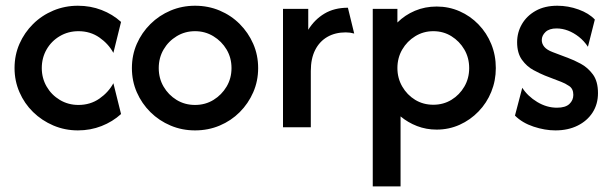

<svg xmlns="http://www.w3.org/2000/svg" viewBox="-20 -448 2158 676"><path d="M254.2 11.1Q208.3 11.1 167.7 -6.2Q127.1 -23.6 96.5 -53.5Q66 -83.3 48.6 -123.3Q31.2 -163.2 31.2 -208.3Q31.2 -254.2 48.6 -293.8Q66 -333.3 96.5 -363.5Q127.1 -393.8 167.7 -410.8Q208.3 -427.8 254.2 -427.8Q298.6 -427.8 337.5 -412.8Q376.4 -397.9 406.2 -370.8L379.2 -261.8Q361.8 -293.8 329.9 -316Q297.9 -338.2 256.2 -338.2Q220.1 -338.2 190.6 -320.8Q161.1 -303.5 144.1 -274Q127.1 -244.4 127.1 -208.3Q127.1 -172.9 144.1 -143.4Q161.1 -113.9 190.6 -96.2Q220.1 -78.5 256.2 -78.5Q297.9 -78.5 329.9 -100.7Q361.8 -122.9 379.2 -154.9L406.2 -46.5Q376.4 -19.4 337.5 -4.2Q298.6 11.1 254.2 11.1Z M666.7 11.1Q620.8 11.1 580.6 -5.9Q540.3 -22.9 509.7 -53.1Q479.2 -83.3 461.8 -122.9Q444.4 -162.5 444.4 -208.3Q444.4 -254.2 461.8 -293.8Q479.2 -333.3 509.7 -363.5Q540.3 -393.8 580.6 -410.8Q620.8 -427.8 666.7 -427.8Q713.2 -427.8 753.5 -410.8Q793.8 -393.8 824 -363.5Q854.2 -333.3 871.5 -293.8Q888.9 -254.2 888.9 -208.3Q888.9 -162.5 871.5 -122.9Q854.2 -83.3 824 -53.1Q793.8 -22.9 753.5 -5.9Q713.2 11.1 666.7 11.1ZM666.7 -78.5Q702.8 -78.5 731.6 -96.2Q760.4 -113.9 777.8 -143.1Q795.1 -172.2 795.1 -208.3Q795.1 -244.4 777.8 -273.6Q760.4 -302.8 731.2 -320.5Q702.1 -338.2 666.7 -338.2Q631.2 -338.2 602.1 -320.5Q572.9 -302.8 555.9 -273.6Q538.9 -244.4 538.9 -208.3Q538.9 -172.2 555.9 -143.1Q572.9 -113.9 601.7 -96.2Q630.6 -78.5 666.7 -78.5Z M976.4 0V-416.7H1065.3V-343.1Q1087.5 -379.2 1122.2 -400Q1156.9 -420.8 1204.9 -420.8L1227.1 -329.9Q1220.1 -331.9 1212.5 -333Q1204.9 -334 1197.2 -334Q1160.4 -334 1132.6 -318.1Q1104.9 -302.1 1089.6 -271.9Q1074.3 -241.7 1074.3 -197.9V0Z M1292.4 208.3V-416.7H1379.2V-368.8Q1405.6 -395.1 1441 -410.1Q1476.4 -425 1517.4 -425Q1560.4 -425 1598.3 -408.3Q1636.1 -391.7 1664.9 -361.8Q1693.8 -331.9 1709.7 -292.7Q1725.7 -253.5 1725.7 -208.3Q1725.7 -163.9 1709.7 -124.7Q1693.8 -85.4 1664.9 -55.6Q1636.1 -25.7 1598.3 -8.7Q1560.4 8.3 1517.4 8.3Q1480.6 8.3 1448.3 -4.2Q1416 -16.7 1390.3 -38.2V208.3ZM1505.6 -79.2Q1541 -79.2 1569.4 -96.5Q1597.9 -113.9 1614.9 -143.1Q1631.9 -172.2 1631.9 -208.3Q1631.9 -244.4 1614.9 -273.6Q1597.9 -302.8 1569.4 -320.5Q1541 -338.2 1505.6 -338.2Q1470.8 -338.2 1442 -320.5Q1413.2 -302.8 1396.2 -273.6Q1379.2 -244.4 1379.2 -208.3Q1379.2 -172.9 1396.2 -143.4Q1413.2 -113.9 1441.7 -96.5Q1470.1 -79.2 1505.6 -79.2Z M1935.4 11.1Q1898.6 11.1 1858.7 -2.1Q1818.8 -15.3 1793.1 -41L1818.8 -138.9Q1838.2 -109 1871.5 -88.9Q1904.9 -68.8 1941 -68.8Q1970.8 -68.8 1984.7 -81.9Q1998.6 -95.1 1998.6 -113.9Q1998.6 -135.4 1984 -145.1Q1969.4 -154.9 1956.2 -159.7L1898.6 -181.9Q1881.2 -188.9 1858 -201.4Q1834.7 -213.9 1817.7 -237.5Q1800.7 -261.1 1800.7 -299.3Q1800.7 -334 1817.7 -363.2Q1834.7 -392.4 1866.3 -410.1Q1897.9 -427.8 1942.4 -427.8Q1980.6 -427.8 2017 -414.6Q2053.5 -401.4 2074.3 -379.2L2050 -283.3Q2036.8 -303.5 2018.4 -318.1Q2000 -332.6 1979.9 -340.3Q1959.7 -347.9 1939.6 -347.9Q1913.9 -347.9 1900.7 -335.4Q1887.5 -322.9 1887.5 -306.9Q1887.5 -293.8 1896.5 -283Q1905.6 -272.2 1925.7 -264.6L1980.6 -243.8Q2000 -236.8 2024.7 -223.6Q2049.3 -210.4 2067.4 -186.1Q2085.4 -161.8 2085.4 -120.1Q2085.4 -81.2 2066.3 -51.7Q2047.2 -22.2 2013.5 -5.6Q1979.9 11.1 1935.4 11.1Z"/></svg>

Font: Afacad Flux Medium
Style: Regular
Weight: 500
Designer: Kristian Moeller
Foundry: Dicotype
Version: Version 1.100